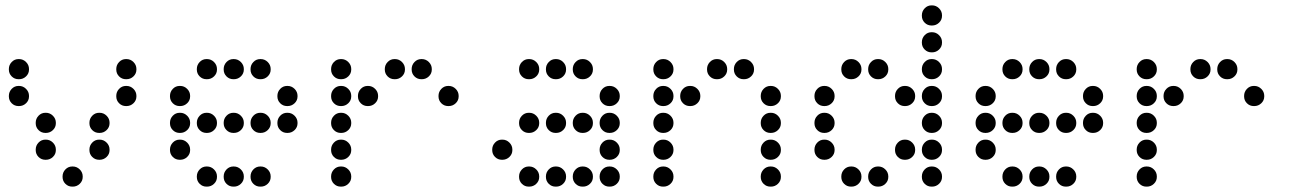

<svg xmlns="http://www.w3.org/2000/svg" viewBox="-20 -708 4840 715"><path d="M49 -488Q34 -488 23.5 -477Q13 -466 13 -451V-449Q13 -434 23.5 -423.5Q34 -413 49 -413H51Q66 -413 77 -423.5Q88 -434 88 -449V-451Q88 -466 77 -477Q66 -488 51 -488ZM449 -488Q434 -488 423.5 -477Q413 -466 413 -451V-449Q413 -434 423.5 -423.5Q434 -413 449 -413H451Q466 -413 477 -423.5Q488 -434 488 -449V-451Q488 -466 477 -477Q466 -488 451 -488ZM49 -388Q34 -388 23.5 -377Q13 -366 13 -351V-349Q13 -334 23.5 -323.5Q34 -313 49 -313H51Q66 -313 77 -323.5Q88 -334 88 -349V-351Q88 -366 77 -377Q66 -388 51 -388ZM449 -388Q434 -388 423.5 -377Q413 -366 413 -351V-349Q413 -334 423.5 -323.5Q434 -313 449 -313H451Q466 -313 477 -323.5Q488 -334 488 -349V-351Q488 -366 477 -377Q466 -388 451 -388ZM149 -288Q134 -288 123.5 -277Q113 -266 113 -251V-249Q113 -234 123.5 -223.5Q134 -213 149 -213H151Q166 -213 177 -223.5Q188 -234 188 -249V-251Q188 -266 177 -277Q166 -288 151 -288ZM349 -288Q334 -288 323.5 -277Q313 -266 313 -251V-249Q313 -234 323.5 -223.5Q334 -213 349 -213H351Q366 -213 377 -223.5Q388 -234 388 -249V-251Q388 -266 377 -277Q366 -288 351 -288ZM149 -188Q134 -188 123.5 -177Q113 -166 113 -151V-149Q113 -134 123.5 -123.5Q134 -113 149 -113H151Q166 -113 177 -123.5Q188 -134 188 -149V-151Q188 -166 177 -177Q166 -188 151 -188ZM349 -188Q334 -188 323.5 -177Q313 -166 313 -151V-149Q313 -134 323.5 -123.5Q334 -113 349 -113H351Q366 -113 377 -123.5Q388 -134 388 -149V-151Q388 -166 377 -177Q366 -188 351 -188ZM249 -88Q234 -88 223.5 -77Q213 -66 213 -51V-49Q213 -34 223.5 -23.5Q234 -13 249 -13H251Q266 -13 277 -23.5Q288 -34 288 -49V-51Q288 -66 277 -77Q266 -88 251 -88Z M749 -488Q734 -488 723.5 -477Q713 -466 713 -451V-449Q713 -434 723.5 -423.5Q734 -413 749 -413H751Q766 -413 777 -423.5Q788 -434 788 -449V-451Q788 -466 777 -477Q766 -488 751 -488ZM849 -488Q834 -488 823.5 -477Q813 -466 813 -451V-449Q813 -434 823.5 -423.5Q834 -413 849 -413H851Q866 -413 877 -423.5Q888 -434 888 -449V-451Q888 -466 877 -477Q866 -488 851 -488ZM949 -488Q934 -488 923.5 -477Q913 -466 913 -451V-449Q913 -434 923.5 -423.5Q934 -413 949 -413H951Q966 -413 977 -423.5Q988 -434 988 -449V-451Q988 -466 977 -477Q966 -488 951 -488ZM649 -388Q634 -388 623.5 -377Q613 -366 613 -351V-349Q613 -334 623.5 -323.5Q634 -313 649 -313H651Q666 -313 677 -323.5Q688 -334 688 -349V-351Q688 -366 677 -377Q666 -388 651 -388ZM1049 -388Q1034 -388 1023.5 -377Q1013 -366 1013 -351V-349Q1013 -334 1023.5 -323.5Q1034 -313 1049 -313H1051Q1066 -313 1077 -323.5Q1088 -334 1088 -349V-351Q1088 -366 1077 -377Q1066 -388 1051 -388ZM649 -288Q634 -288 623.5 -277Q613 -266 613 -251V-249Q613 -234 623.5 -223.5Q634 -213 649 -213H651Q666 -213 677 -223.5Q688 -234 688 -249V-251Q688 -266 677 -277Q666 -288 651 -288ZM749 -288Q734 -288 723.5 -277Q713 -266 713 -251V-249Q713 -234 723.5 -223.5Q734 -213 749 -213H751Q766 -213 777 -223.5Q788 -234 788 -249V-251Q788 -266 777 -277Q766 -288 751 -288ZM849 -288Q834 -288 823.5 -277Q813 -266 813 -251V-249Q813 -234 823.5 -223.5Q834 -213 849 -213H851Q866 -213 877 -223.5Q888 -234 888 -249V-251Q888 -266 877 -277Q866 -288 851 -288ZM949 -288Q934 -288 923.5 -277Q913 -266 913 -251V-249Q913 -234 923.5 -223.5Q934 -213 949 -213H951Q966 -213 977 -223.5Q988 -234 988 -249V-251Q988 -266 977 -277Q966 -288 951 -288ZM1049 -288Q1034 -288 1023.5 -277Q1013 -266 1013 -251V-249Q1013 -234 1023.5 -223.5Q1034 -213 1049 -213H1051Q1066 -213 1077 -223.5Q1088 -234 1088 -249V-251Q1088 -266 1077 -277Q1066 -288 1051 -288ZM649 -188Q634 -188 623.5 -177Q613 -166 613 -151V-149Q613 -134 623.5 -123.5Q634 -113 649 -113H651Q666 -113 677 -123.5Q688 -134 688 -149V-151Q688 -166 677 -177Q666 -188 651 -188ZM749 -88Q734 -88 723.5 -77Q713 -66 713 -51V-49Q713 -34 723.5 -23.5Q734 -13 749 -13H751Q766 -13 777 -23.5Q788 -34 788 -49V-51Q788 -66 777 -77Q766 -88 751 -88ZM849 -88Q834 -88 823.5 -77Q813 -66 813 -51V-49Q813 -34 823.5 -23.5Q834 -13 849 -13H851Q866 -13 877 -23.5Q888 -34 888 -49V-51Q888 -66 877 -77Q866 -88 851 -88ZM949 -88Q934 -88 923.5 -77Q913 -66 913 -51V-49Q913 -34 923.5 -23.5Q934 -13 949 -13H951Q966 -13 977 -23.5Q988 -34 988 -49V-51Q988 -66 977 -77Q966 -88 951 -88Z M1249 -488Q1234 -488 1223.5 -477Q1213 -466 1213 -451V-449Q1213 -434 1223.5 -423.5Q1234 -413 1249 -413H1251Q1266 -413 1277 -423.5Q1288 -434 1288 -449V-451Q1288 -466 1277 -477Q1266 -488 1251 -488ZM1449 -488Q1434 -488 1423.5 -477Q1413 -466 1413 -451V-449Q1413 -434 1423.5 -423.5Q1434 -413 1449 -413H1451Q1466 -413 1477 -423.5Q1488 -434 1488 -449V-451Q1488 -466 1477 -477Q1466 -488 1451 -488ZM1549 -488Q1534 -488 1523.5 -477Q1513 -466 1513 -451V-449Q1513 -434 1523.5 -423.5Q1534 -413 1549 -413H1551Q1566 -413 1577 -423.5Q1588 -434 1588 -449V-451Q1588 -466 1577 -477Q1566 -488 1551 -488ZM1249 -388Q1234 -388 1223.5 -377Q1213 -366 1213 -351V-349Q1213 -334 1223.5 -323.5Q1234 -313 1249 -313H1251Q1266 -313 1277 -323.5Q1288 -334 1288 -349V-351Q1288 -366 1277 -377Q1266 -388 1251 -388ZM1349 -388Q1334 -388 1323.5 -377Q1313 -366 1313 -351V-349Q1313 -334 1323.5 -323.5Q1334 -313 1349 -313H1351Q1366 -313 1377 -323.5Q1388 -334 1388 -349V-351Q1388 -366 1377 -377Q1366 -388 1351 -388ZM1649 -388Q1634 -388 1623.5 -377Q1613 -366 1613 -351V-349Q1613 -334 1623.5 -323.5Q1634 -313 1649 -313H1651Q1666 -313 1677 -323.5Q1688 -334 1688 -349V-351Q1688 -366 1677 -377Q1666 -388 1651 -388ZM1249 -288Q1234 -288 1223.5 -277Q1213 -266 1213 -251V-249Q1213 -234 1223.5 -223.5Q1234 -213 1249 -213H1251Q1266 -213 1277 -223.5Q1288 -234 1288 -249V-251Q1288 -266 1277 -277Q1266 -288 1251 -288ZM1249 -188Q1234 -188 1223.5 -177Q1213 -166 1213 -151V-149Q1213 -134 1223.5 -123.5Q1234 -113 1249 -113H1251Q1266 -113 1277 -123.5Q1288 -134 1288 -149V-151Q1288 -166 1277 -177Q1266 -188 1251 -188ZM1249 -88Q1234 -88 1223.5 -77Q1213 -66 1213 -51V-49Q1213 -34 1223.5 -23.5Q1234 -13 1249 -13H1251Q1266 -13 1277 -23.5Q1288 -34 1288 -49V-51Q1288 -66 1277 -77Q1266 -88 1251 -88Z M1949 -488Q1934 -488 1923.5 -477Q1913 -466 1913 -451V-449Q1913 -434 1923.5 -423.5Q1934 -413 1949 -413H1951Q1966 -413 1977 -423.5Q1988 -434 1988 -449V-451Q1988 -466 1977 -477Q1966 -488 1951 -488ZM2049 -488Q2034 -488 2023.5 -477Q2013 -466 2013 -451V-449Q2013 -434 2023.5 -423.5Q2034 -413 2049 -413H2051Q2066 -413 2077 -423.5Q2088 -434 2088 -449V-451Q2088 -466 2077 -477Q2066 -488 2051 -488ZM2149 -488Q2134 -488 2123.5 -477Q2113 -466 2113 -451V-449Q2113 -434 2123.5 -423.5Q2134 -413 2149 -413H2151Q2166 -413 2177 -423.5Q2188 -434 2188 -449V-451Q2188 -466 2177 -477Q2166 -488 2151 -488ZM2249 -388Q2234 -388 2223.5 -377Q2213 -366 2213 -351V-349Q2213 -334 2223.5 -323.5Q2234 -313 2249 -313H2251Q2266 -313 2277 -323.5Q2288 -334 2288 -349V-351Q2288 -366 2277 -377Q2266 -388 2251 -388ZM1949 -288Q1934 -288 1923.5 -277Q1913 -266 1913 -251V-249Q1913 -234 1923.5 -223.5Q1934 -213 1949 -213H1951Q1966 -213 1977 -223.5Q1988 -234 1988 -249V-251Q1988 -266 1977 -277Q1966 -288 1951 -288ZM2049 -288Q2034 -288 2023.5 -277Q2013 -266 2013 -251V-249Q2013 -234 2023.5 -223.5Q2034 -213 2049 -213H2051Q2066 -213 2077 -223.5Q2088 -234 2088 -249V-251Q2088 -266 2077 -277Q2066 -288 2051 -288ZM2149 -288Q2134 -288 2123.5 -277Q2113 -266 2113 -251V-249Q2113 -234 2123.5 -223.5Q2134 -213 2149 -213H2151Q2166 -213 2177 -223.5Q2188 -234 2188 -249V-251Q2188 -266 2177 -277Q2166 -288 2151 -288ZM2249 -288Q2234 -288 2223.5 -277Q2213 -266 2213 -251V-249Q2213 -234 2223.5 -223.5Q2234 -213 2249 -213H2251Q2266 -213 2277 -223.5Q2288 -234 2288 -249V-251Q2288 -266 2277 -277Q2266 -288 2251 -288ZM1849 -188Q1834 -188 1823.5 -177Q1813 -166 1813 -151V-149Q1813 -134 1823.5 -123.5Q1834 -113 1849 -113H1851Q1866 -113 1877 -123.5Q1888 -134 1888 -149V-151Q1888 -166 1877 -177Q1866 -188 1851 -188ZM2249 -188Q2234 -188 2223.5 -177Q2213 -166 2213 -151V-149Q2213 -134 2223.5 -123.5Q2234 -113 2249 -113H2251Q2266 -113 2277 -123.5Q2288 -134 2288 -149V-151Q2288 -166 2277 -177Q2266 -188 2251 -188ZM1949 -88Q1934 -88 1923.5 -77Q1913 -66 1913 -51V-49Q1913 -34 1923.5 -23.5Q1934 -13 1949 -13H1951Q1966 -13 1977 -23.5Q1988 -34 1988 -49V-51Q1988 -66 1977 -77Q1966 -88 1951 -88ZM2049 -88Q2034 -88 2023.5 -77Q2013 -66 2013 -51V-49Q2013 -34 2023.5 -23.5Q2034 -13 2049 -13H2051Q2066 -13 2077 -23.5Q2088 -34 2088 -49V-51Q2088 -66 2077 -77Q2066 -88 2051 -88ZM2149 -88Q2134 -88 2123.5 -77Q2113 -66 2113 -51V-49Q2113 -34 2123.5 -23.5Q2134 -13 2149 -13H2151Q2166 -13 2177 -23.5Q2188 -34 2188 -49V-51Q2188 -66 2177 -77Q2166 -88 2151 -88ZM2249 -88Q2234 -88 2223.5 -77Q2213 -66 2213 -51V-49Q2213 -34 2223.5 -23.5Q2234 -13 2249 -13H2251Q2266 -13 2277 -23.5Q2288 -34 2288 -49V-51Q2288 -66 2277 -77Q2266 -88 2251 -88Z M2449 -488Q2434 -488 2423.5 -477Q2413 -466 2413 -451V-449Q2413 -434 2423.5 -423.5Q2434 -413 2449 -413H2451Q2466 -413 2477 -423.5Q2488 -434 2488 -449V-451Q2488 -466 2477 -477Q2466 -488 2451 -488ZM2649 -488Q2634 -488 2623.5 -477Q2613 -466 2613 -451V-449Q2613 -434 2623.5 -423.5Q2634 -413 2649 -413H2651Q2666 -413 2677 -423.5Q2688 -434 2688 -449V-451Q2688 -466 2677 -477Q2666 -488 2651 -488ZM2749 -488Q2734 -488 2723.5 -477Q2713 -466 2713 -451V-449Q2713 -434 2723.5 -423.5Q2734 -413 2749 -413H2751Q2766 -413 2777 -423.5Q2788 -434 2788 -449V-451Q2788 -466 2777 -477Q2766 -488 2751 -488ZM2449 -388Q2434 -388 2423.5 -377Q2413 -366 2413 -351V-349Q2413 -334 2423.5 -323.5Q2434 -313 2449 -313H2451Q2466 -313 2477 -323.5Q2488 -334 2488 -349V-351Q2488 -366 2477 -377Q2466 -388 2451 -388ZM2549 -388Q2534 -388 2523.5 -377Q2513 -366 2513 -351V-349Q2513 -334 2523.5 -323.5Q2534 -313 2549 -313H2551Q2566 -313 2577 -323.5Q2588 -334 2588 -349V-351Q2588 -366 2577 -377Q2566 -388 2551 -388ZM2849 -388Q2834 -388 2823.5 -377Q2813 -366 2813 -351V-349Q2813 -334 2823.5 -323.5Q2834 -313 2849 -313H2851Q2866 -313 2877 -323.5Q2888 -334 2888 -349V-351Q2888 -366 2877 -377Q2866 -388 2851 -388ZM2449 -288Q2434 -288 2423.5 -277Q2413 -266 2413 -251V-249Q2413 -234 2423.5 -223.5Q2434 -213 2449 -213H2451Q2466 -213 2477 -223.5Q2488 -234 2488 -249V-251Q2488 -266 2477 -277Q2466 -288 2451 -288ZM2849 -288Q2834 -288 2823.5 -277Q2813 -266 2813 -251V-249Q2813 -234 2823.5 -223.5Q2834 -213 2849 -213H2851Q2866 -213 2877 -223.5Q2888 -234 2888 -249V-251Q2888 -266 2877 -277Q2866 -288 2851 -288ZM2449 -188Q2434 -188 2423.5 -177Q2413 -166 2413 -151V-149Q2413 -134 2423.5 -123.5Q2434 -113 2449 -113H2451Q2466 -113 2477 -123.5Q2488 -134 2488 -149V-151Q2488 -166 2477 -177Q2466 -188 2451 -188ZM2849 -188Q2834 -188 2823.5 -177Q2813 -166 2813 -151V-149Q2813 -134 2823.5 -123.5Q2834 -113 2849 -113H2851Q2866 -113 2877 -123.5Q2888 -134 2888 -149V-151Q2888 -166 2877 -177Q2866 -188 2851 -188ZM2449 -88Q2434 -88 2423.5 -77Q2413 -66 2413 -51V-49Q2413 -34 2423.5 -23.5Q2434 -13 2449 -13H2451Q2466 -13 2477 -23.5Q2488 -34 2488 -49V-51Q2488 -66 2477 -77Q2466 -88 2451 -88ZM2849 -88Q2834 -88 2823.5 -77Q2813 -66 2813 -51V-49Q2813 -34 2823.5 -23.5Q2834 -13 2849 -13H2851Q2866 -13 2877 -23.5Q2888 -34 2888 -49V-51Q2888 -66 2877 -77Q2866 -88 2851 -88Z M3449 -688Q3434 -688 3423.5 -677Q3413 -666 3413 -651V-649Q3413 -634 3423.5 -623.5Q3434 -613 3449 -613H3451Q3466 -613 3477 -623.5Q3488 -634 3488 -649V-651Q3488 -666 3477 -677Q3466 -688 3451 -688ZM3449 -588Q3434 -588 3423.5 -577Q3413 -566 3413 -551V-549Q3413 -534 3423.5 -523.5Q3434 -513 3449 -513H3451Q3466 -513 3477 -523.5Q3488 -534 3488 -549V-551Q3488 -566 3477 -577Q3466 -588 3451 -588ZM3149 -488Q3134 -488 3123.5 -477Q3113 -466 3113 -451V-449Q3113 -434 3123.5 -423.5Q3134 -413 3149 -413H3151Q3166 -413 3177 -423.5Q3188 -434 3188 -449V-451Q3188 -466 3177 -477Q3166 -488 3151 -488ZM3249 -488Q3234 -488 3223.5 -477Q3213 -466 3213 -451V-449Q3213 -434 3223.5 -423.5Q3234 -413 3249 -413H3251Q3266 -413 3277 -423.5Q3288 -434 3288 -449V-451Q3288 -466 3277 -477Q3266 -488 3251 -488ZM3449 -488Q3434 -488 3423.5 -477Q3413 -466 3413 -451V-449Q3413 -434 3423.5 -423.5Q3434 -413 3449 -413H3451Q3466 -413 3477 -423.5Q3488 -434 3488 -449V-451Q3488 -466 3477 -477Q3466 -488 3451 -488ZM3049 -388Q3034 -388 3023.5 -377Q3013 -366 3013 -351V-349Q3013 -334 3023.5 -323.5Q3034 -313 3049 -313H3051Q3066 -313 3077 -323.5Q3088 -334 3088 -349V-351Q3088 -366 3077 -377Q3066 -388 3051 -388ZM3349 -388Q3334 -388 3323.5 -377Q3313 -366 3313 -351V-349Q3313 -334 3323.5 -323.5Q3334 -313 3349 -313H3351Q3366 -313 3377 -323.5Q3388 -334 3388 -349V-351Q3388 -366 3377 -377Q3366 -388 3351 -388ZM3449 -388Q3434 -388 3423.5 -377Q3413 -366 3413 -351V-349Q3413 -334 3423.5 -323.5Q3434 -313 3449 -313H3451Q3466 -313 3477 -323.5Q3488 -334 3488 -349V-351Q3488 -366 3477 -377Q3466 -388 3451 -388ZM3049 -288Q3034 -288 3023.5 -277Q3013 -266 3013 -251V-249Q3013 -234 3023.5 -223.5Q3034 -213 3049 -213H3051Q3066 -213 3077 -223.5Q3088 -234 3088 -249V-251Q3088 -266 3077 -277Q3066 -288 3051 -288ZM3449 -288Q3434 -288 3423.5 -277Q3413 -266 3413 -251V-249Q3413 -234 3423.5 -223.5Q3434 -213 3449 -213H3451Q3466 -213 3477 -223.5Q3488 -234 3488 -249V-251Q3488 -266 3477 -277Q3466 -288 3451 -288ZM3049 -188Q3034 -188 3023.5 -177Q3013 -166 3013 -151V-149Q3013 -134 3023.5 -123.5Q3034 -113 3049 -113H3051Q3066 -113 3077 -123.5Q3088 -134 3088 -149V-151Q3088 -166 3077 -177Q3066 -188 3051 -188ZM3349 -188Q3334 -188 3323.5 -177Q3313 -166 3313 -151V-149Q3313 -134 3323.5 -123.5Q3334 -113 3349 -113H3351Q3366 -113 3377 -123.5Q3388 -134 3388 -149V-151Q3388 -166 3377 -177Q3366 -188 3351 -188ZM3449 -188Q3434 -188 3423.5 -177Q3413 -166 3413 -151V-149Q3413 -134 3423.5 -123.5Q3434 -113 3449 -113H3451Q3466 -113 3477 -123.5Q3488 -134 3488 -149V-151Q3488 -166 3477 -177Q3466 -188 3451 -188ZM3149 -88Q3134 -88 3123.5 -77Q3113 -66 3113 -51V-49Q3113 -34 3123.5 -23.5Q3134 -13 3149 -13H3151Q3166 -13 3177 -23.5Q3188 -34 3188 -49V-51Q3188 -66 3177 -77Q3166 -88 3151 -88ZM3249 -88Q3234 -88 3223.5 -77Q3213 -66 3213 -51V-49Q3213 -34 3223.5 -23.5Q3234 -13 3249 -13H3251Q3266 -13 3277 -23.5Q3288 -34 3288 -49V-51Q3288 -66 3277 -77Q3266 -88 3251 -88ZM3449 -88Q3434 -88 3423.5 -77Q3413 -66 3413 -51V-49Q3413 -34 3423.5 -23.5Q3434 -13 3449 -13H3451Q3466 -13 3477 -23.5Q3488 -34 3488 -49V-51Q3488 -66 3477 -77Q3466 -88 3451 -88Z M3749 -488Q3734 -488 3723.5 -477Q3713 -466 3713 -451V-449Q3713 -434 3723.5 -423.5Q3734 -413 3749 -413H3751Q3766 -413 3777 -423.5Q3788 -434 3788 -449V-451Q3788 -466 3777 -477Q3766 -488 3751 -488ZM3849 -488Q3834 -488 3823.5 -477Q3813 -466 3813 -451V-449Q3813 -434 3823.5 -423.5Q3834 -413 3849 -413H3851Q3866 -413 3877 -423.5Q3888 -434 3888 -449V-451Q3888 -466 3877 -477Q3866 -488 3851 -488ZM3949 -488Q3934 -488 3923.5 -477Q3913 -466 3913 -451V-449Q3913 -434 3923.5 -423.5Q3934 -413 3949 -413H3951Q3966 -413 3977 -423.5Q3988 -434 3988 -449V-451Q3988 -466 3977 -477Q3966 -488 3951 -488ZM3649 -388Q3634 -388 3623.5 -377Q3613 -366 3613 -351V-349Q3613 -334 3623.5 -323.5Q3634 -313 3649 -313H3651Q3666 -313 3677 -323.5Q3688 -334 3688 -349V-351Q3688 -366 3677 -377Q3666 -388 3651 -388ZM4049 -388Q4034 -388 4023.5 -377Q4013 -366 4013 -351V-349Q4013 -334 4023.5 -323.5Q4034 -313 4049 -313H4051Q4066 -313 4077 -323.5Q4088 -334 4088 -349V-351Q4088 -366 4077 -377Q4066 -388 4051 -388ZM3649 -288Q3634 -288 3623.5 -277Q3613 -266 3613 -251V-249Q3613 -234 3623.5 -223.5Q3634 -213 3649 -213H3651Q3666 -213 3677 -223.5Q3688 -234 3688 -249V-251Q3688 -266 3677 -277Q3666 -288 3651 -288ZM3749 -288Q3734 -288 3723.5 -277Q3713 -266 3713 -251V-249Q3713 -234 3723.5 -223.5Q3734 -213 3749 -213H3751Q3766 -213 3777 -223.5Q3788 -234 3788 -249V-251Q3788 -266 3777 -277Q3766 -288 3751 -288ZM3849 -288Q3834 -288 3823.5 -277Q3813 -266 3813 -251V-249Q3813 -234 3823.5 -223.5Q3834 -213 3849 -213H3851Q3866 -213 3877 -223.5Q3888 -234 3888 -249V-251Q3888 -266 3877 -277Q3866 -288 3851 -288ZM3949 -288Q3934 -288 3923.5 -277Q3913 -266 3913 -251V-249Q3913 -234 3923.5 -223.5Q3934 -213 3949 -213H3951Q3966 -213 3977 -223.5Q3988 -234 3988 -249V-251Q3988 -266 3977 -277Q3966 -288 3951 -288ZM4049 -288Q4034 -288 4023.5 -277Q4013 -266 4013 -251V-249Q4013 -234 4023.5 -223.5Q4034 -213 4049 -213H4051Q4066 -213 4077 -223.5Q4088 -234 4088 -249V-251Q4088 -266 4077 -277Q4066 -288 4051 -288ZM3649 -188Q3634 -188 3623.5 -177Q3613 -166 3613 -151V-149Q3613 -134 3623.5 -123.5Q3634 -113 3649 -113H3651Q3666 -113 3677 -123.5Q3688 -134 3688 -149V-151Q3688 -166 3677 -177Q3666 -188 3651 -188ZM3749 -88Q3734 -88 3723.5 -77Q3713 -66 3713 -51V-49Q3713 -34 3723.5 -23.5Q3734 -13 3749 -13H3751Q3766 -13 3777 -23.5Q3788 -34 3788 -49V-51Q3788 -66 3777 -77Q3766 -88 3751 -88ZM3849 -88Q3834 -88 3823.5 -77Q3813 -66 3813 -51V-49Q3813 -34 3823.5 -23.5Q3834 -13 3849 -13H3851Q3866 -13 3877 -23.5Q3888 -34 3888 -49V-51Q3888 -66 3877 -77Q3866 -88 3851 -88ZM3949 -88Q3934 -88 3923.5 -77Q3913 -66 3913 -51V-49Q3913 -34 3923.5 -23.5Q3934 -13 3949 -13H3951Q3966 -13 3977 -23.5Q3988 -34 3988 -49V-51Q3988 -66 3977 -77Q3966 -88 3951 -88Z M4249 -488Q4234 -488 4223.5 -477Q4213 -466 4213 -451V-449Q4213 -434 4223.5 -423.5Q4234 -413 4249 -413H4251Q4266 -413 4277 -423.5Q4288 -434 4288 -449V-451Q4288 -466 4277 -477Q4266 -488 4251 -488ZM4449 -488Q4434 -488 4423.5 -477Q4413 -466 4413 -451V-449Q4413 -434 4423.5 -423.5Q4434 -413 4449 -413H4451Q4466 -413 4477 -423.5Q4488 -434 4488 -449V-451Q4488 -466 4477 -477Q4466 -488 4451 -488ZM4549 -488Q4534 -488 4523.5 -477Q4513 -466 4513 -451V-449Q4513 -434 4523.5 -423.5Q4534 -413 4549 -413H4551Q4566 -413 4577 -423.5Q4588 -434 4588 -449V-451Q4588 -466 4577 -477Q4566 -488 4551 -488ZM4249 -388Q4234 -388 4223.5 -377Q4213 -366 4213 -351V-349Q4213 -334 4223.5 -323.5Q4234 -313 4249 -313H4251Q4266 -313 4277 -323.5Q4288 -334 4288 -349V-351Q4288 -366 4277 -377Q4266 -388 4251 -388ZM4349 -388Q4334 -388 4323.5 -377Q4313 -366 4313 -351V-349Q4313 -334 4323.5 -323.5Q4334 -313 4349 -313H4351Q4366 -313 4377 -323.5Q4388 -334 4388 -349V-351Q4388 -366 4377 -377Q4366 -388 4351 -388ZM4649 -388Q4634 -388 4623.5 -377Q4613 -366 4613 -351V-349Q4613 -334 4623.5 -323.5Q4634 -313 4649 -313H4651Q4666 -313 4677 -323.5Q4688 -334 4688 -349V-351Q4688 -366 4677 -377Q4666 -388 4651 -388ZM4249 -288Q4234 -288 4223.5 -277Q4213 -266 4213 -251V-249Q4213 -234 4223.5 -223.5Q4234 -213 4249 -213H4251Q4266 -213 4277 -223.5Q4288 -234 4288 -249V-251Q4288 -266 4277 -277Q4266 -288 4251 -288ZM4249 -188Q4234 -188 4223.5 -177Q4213 -166 4213 -151V-149Q4213 -134 4223.5 -123.5Q4234 -113 4249 -113H4251Q4266 -113 4277 -123.5Q4288 -134 4288 -149V-151Q4288 -166 4277 -177Q4266 -188 4251 -188ZM4249 -88Q4234 -88 4223.5 -77Q4213 -66 4213 -51V-49Q4213 -34 4223.5 -23.5Q4234 -13 4249 -13H4251Q4266 -13 4277 -23.5Q4288 -34 4288 -49V-51Q4288 -66 4277 -77Q4266 -88 4251 -88Z"/></svg>

Font: Doto Rounded
Style: Bold
Weight: 700
Monospace: yes
Version: Version 1.000